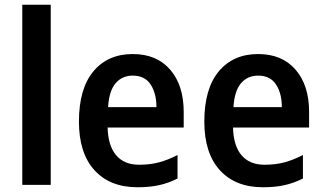

<svg xmlns="http://www.w3.org/2000/svg" viewBox="-20 -780 1366 810"><path d="M194 0H74V-760H194Z M540 -552Q641 -552 698 -486Q755 -420 755 -308V-242H434Q436 -165 470 -125Q504 -85 567 -85Q613 -85 650.5 -95Q688 -105 729 -126V-27Q692 -8 652 1Q612 10 560 10Q444 10 378.5 -62Q313 -134 313 -267Q313 -406 374 -479Q435 -552 540 -552ZM540 -461Q495 -461 467.5 -428.5Q440 -396 436 -328H640Q640 -386 615.5 -423.5Q591 -461 540 -461Z M1069 -552Q1170 -552 1227 -486Q1284 -420 1284 -308V-242H963Q965 -165 999 -125Q1033 -85 1096 -85Q1142 -85 1179.5 -95Q1217 -105 1258 -126V-27Q1221 -8 1181 1Q1141 10 1089 10Q973 10 907.5 -62Q842 -134 842 -267Q842 -406 903 -479Q964 -552 1069 -552ZM1069 -461Q1024 -461 996.5 -428.5Q969 -396 965 -328H1169Q1169 -386 1144.5 -423.5Q1120 -461 1069 -461Z"/></svg>

Font: Noto Sans Gurmukhi UI SemiCondensed SemiBold
Style: Regular
Weight: 600
Width: 4
Designer: Jelle Bosma - Monotype Design Team
Foundry: Monotype Imaging Inc.
Version: Version 2.004; ttfautohint (v1.8.4.7-5d5b)